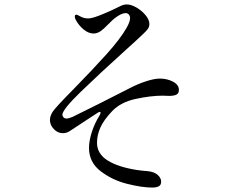

<svg xmlns="http://www.w3.org/2000/svg" viewBox="-20 -813 1040 865"><path d="M381 -147Q381 -178 393.5 -217.5Q406 -257 428 -292Q433 -300 433 -306Q433 -309 430 -309Q426 -309 417 -303L295 -223Q281 -213 263 -213Q240 -213 222.5 -231.5Q205 -250 205 -272Q205 -290 217 -309Q228 -327 310 -410Q401 -503 461.5 -570.5Q522 -638 550 -687Q566 -715 566 -731Q566 -741 560.5 -747.5Q555 -754 546 -754Q527 -754 497 -731Q490 -726 467 -703Q448 -683 433 -672.5Q418 -662 401 -662Q379 -662 357 -680Q335 -698 321 -724Q317 -732 317 -738Q317 -747 324 -747Q328 -747 344 -738Q358 -730 378 -730Q397 -730 443.5 -749.5Q490 -769 517 -783Q535 -793 551 -793Q571 -793 595 -779Q619 -765 636 -744.5Q653 -724 653 -705Q653 -692 645.5 -682Q638 -672 627 -662Q616 -652 610 -646Q599 -635 551 -592Q427 -480 344 -399.5Q261 -319 261 -296Q261 -290 266 -284.5Q271 -279 280 -279Q289 -279 306 -286Q349 -307 424 -344.5Q499 -382 563 -415Q599 -434 637 -446.5Q675 -459 700 -459Q733 -459 759.5 -445Q786 -431 786 -408Q786 -392 774.5 -386.5Q763 -381 743 -381L712 -382Q660 -382 592 -367.5Q524 -353 485 -312Q447 -272 432 -238Q417 -204 417 -170Q417 -120 465 -90Q513 -60 598 -47Q627 -43 645 -42Q675 -39 690.5 -25Q706 -11 706 5Q706 21 695 26.5Q684 32 666 32Q619 32 552 15Q485 -2 433 -42Q381 -82 381 -147Z"/></svg>

Font: Shippori Mincho B1
Style: Regular
Weight: 400
Designer: FONTDASU
Foundry: FONTDASU / Google Inc. / but / Adobe
Version: Version 3.110; ttfautohint (v1.8.3)